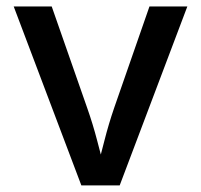

<svg xmlns="http://www.w3.org/2000/svg" viewBox="-20 -562 609 582"><path d="M226.6 0 21.5 -542.5H136.7L244.1 -235.4Q261.7 -185.5 274.7 -135.3Q287.6 -85 301.3 -35.6H270Q283.7 -85 296.4 -135.3Q309.1 -185.5 326.2 -235.4L433.1 -542.5H547.9L342.8 0Z"/></svg>

Font: Inter 16pt Medium
Style: Regular
Weight: 500
Version: Version 4.001;git-66647c0bb